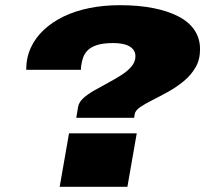

<svg xmlns="http://www.w3.org/2000/svg" viewBox="-20 -720 791 740"><path d="M274 -266 281 -308Q284 -326 301 -341.5Q318 -357 343.5 -371.5Q369 -386 396 -400.5Q423 -415 447.5 -430.5Q472 -446 487 -464Q502 -482 502 -503Q502 -520 491.5 -531.5Q481 -543 462 -548.5Q443 -554 415 -554Q378 -554 354.5 -546.5Q331 -539 318.5 -526.5Q306 -514 300.5 -498.5Q295 -483 293 -467Q292 -463 292 -458.5Q292 -454 292 -451H81Q81 -497 98.5 -535.5Q116 -574 148.5 -604.5Q181 -635 225.5 -656.5Q270 -678 325 -689Q380 -700 442 -700Q513 -700 569.5 -689Q626 -678 667 -657Q708 -636 729.5 -604Q751 -572 751 -530Q751 -490 733.5 -460Q716 -430 688 -407Q660 -384 628.5 -366.5Q597 -349 568 -334.5Q539 -320 520 -307Q501 -294 499 -279L497 -266ZM210 0 246 -206H507L471 0Z"/></svg>

Font: Archivo Expanded Black
Style: Italic
Weight: 900
Width: 7
Italic angle: -10°
Designer: Hector Gatti
Foundry: Omnibus-Type
Version: Version 2.001